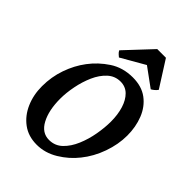

<svg xmlns="http://www.w3.org/2000/svg" viewBox="-228 -870 984 984"><g transform="rotate(45 264.0 -378.0)"><path d="M521 -347.7Q521 -284.2 497.6 -218Q474.1 -151.9 433.1 -101.1Q395 -52.7 340.3 -19.5Q285.6 13.7 225.6 13.7Q164.6 13.7 121.6 -18.1Q78.6 -49.8 55.7 -102.3Q32.7 -154.8 32.7 -217.8Q32.7 -285.2 54.2 -346.9Q75.7 -408.7 112.3 -457Q149.9 -507.3 204.3 -543.2Q258.8 -579.1 330.6 -579.1Q395 -579.1 437.3 -547.4Q479.5 -515.6 500.2 -463.1Q521 -410.6 521 -347.7ZM411.1 -339.4Q411.1 -390.1 398.4 -430.9Q385.7 -471.7 361.3 -495.6Q336.9 -519.5 300.8 -519.5Q260.7 -519.5 231 -492.2Q201.2 -464.8 182.1 -421.6Q163.1 -378.4 153.6 -329.8Q144 -281.2 144 -238.8Q144 -154.8 172.4 -101.6Q200.7 -48.3 252.9 -48.3Q295.4 -48.3 325.4 -77.1Q355.5 -106 374.5 -151.1Q393.6 -196.3 402.3 -246.3Q411.1 -296.4 411.1 -339.4ZM469.2 -627.9Q463.4 -619.1 454.1 -611.6Q444.8 -604 438 -600.6L336.4 -674.8L207.5 -600.6Q203.6 -603.5 195.1 -611.3Q186.5 -619.1 182.6 -627.9L315.9 -770H378.9Z"/></g></svg>

Font: Dai Banna SIL SemiBold
Style: Italic
Weight: 600
Italic angle: -11°
Designer: Victor Gaultney
Foundry: SIL International
Version: Version 4.000